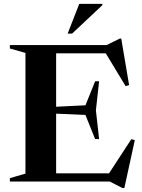

<svg xmlns="http://www.w3.org/2000/svg" viewBox="-20 -938 736 992"><path d="M492 -518 475.5 -368 492 -219.5H471.5L421.5 -344L208.5 -353.5V-383.5L421.5 -394L471.5 -518ZM647 -498.5 629 -493 515 -681.5 585.5 -662.5H178V-705H530.5L598.5 -738.5H606.5ZM532 -25 658.5 -219 676.5 -214 622.5 33.5H612.5L547 0H178V-42.5H596.5ZM31 0V-17.5L111.5 -41V-664.5L31 -687.5V-705H270V0ZM329.5 -764.5 389.5 -918H509V-911.5L352.5 -764.5Z"/></svg>

Font: Newsreader 60pt SemiBold
Style: Regular
Weight: 600
Designer: Hugues Gentile
Foundry: Production Type
Version: Version 1.003